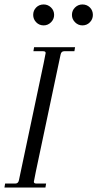

<svg xmlns="http://www.w3.org/2000/svg" viewBox="-31 -842 437 862"><path d="M241 -597 130 -72Q121 -29 121 -26Q121 -18 132 -18H176L173 0H-11L-8 -18H38Q51 -18 54 -33L165 -558Q174 -601 174 -604Q174 -612 163 -612H119L122 -630H306L303 -612H257Q244 -612 241 -597ZM165 -822Q184 -822 198 -808.5Q212 -795 212 -775Q212 -756 198 -742Q184 -728 165 -728Q145 -728 131.5 -742Q118 -756 118 -775Q118 -795 131.5 -808.5Q145 -822 165 -822ZM339 -822Q359 -822 372.5 -808.5Q386 -795 386 -775Q386 -756 372.5 -742Q359 -728 339 -728Q320 -728 306 -742Q292 -756 292 -775Q292 -795 306 -808.5Q320 -822 339 -822Z"/></svg>

Font: Arapey
Style: Italic
Weight: 400
Italic angle: -12°
Designer: Eduardo Rodriguez Tunni
Foundry: Eduardo Rodriguez Tunni
Version: Version 3.000